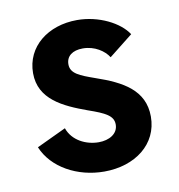

<svg xmlns="http://www.w3.org/2000/svg" viewBox="-57 -473 497 534"><g transform="rotate(-10 191.0 -206.0)"><path d="M196.3 8.3C283.7 8.3 350.1 -42 350.1 -120.1C350.1 -194.8 291 -226.6 216.8 -252C174.3 -267.1 149.4 -276.4 149.4 -302.7C149.4 -325.7 167 -339.4 196.3 -339.4C230 -339.4 256.8 -320.8 268.6 -301.8L335.9 -355C313.5 -390.1 255.4 -419.9 194.3 -419.9C112.3 -419.9 48.3 -370.6 48.3 -295.4C48.3 -221.2 114.3 -191.4 180.2 -167.5C228 -150.9 250 -140.1 250 -115.2C250 -88.9 224.6 -74.7 195.3 -74.7C159.7 -74.7 121.6 -92.8 108.9 -129.4L25.9 -90.3C50.8 -29.8 120.6 8.3 196.3 8.3Z"/></g></svg>

Font: Now SemiBold
Style: Regular
Weight: 600
Designer: Alfredo Marco Pradil
Foundry: Alfredo Marco Pradil
Version: Version 1.200;hotconv 1.0.109;makeotfexe 2.5.65596